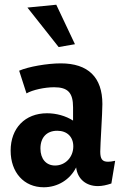

<svg xmlns="http://www.w3.org/2000/svg" viewBox="-20 -780 522 812"><path d="M165 12C224 12 276 -20 302 -72C308 -22 345 7 394 7C412 7 430 3 451 -4L467 -100C454 -97 444 -96 437 -96C412 -96 404 -108 404 -139C404 -168 413 -301 413 -340C413 -453 353 -512 237 -512C180 -512 100 -498 61 -481L92 -385C118 -400 169 -411 209 -411C267 -411 289 -388 289 -326V-270C258 -290 218 -301 179 -301C86 -301 25 -238 25 -143C25 -51 81 12 165 12ZM213 -80C175 -80 151 -108 151 -152C151 -199 178 -227 222 -227C264 -227 290 -201 290 -161C290 -115 256 -80 213 -80ZM96 -748 228 -581 297 -593 218 -760Z"/></svg>

Font: CantoraOne
Style: Regular
Weight: 400
Designer: Pablo Impallari, Rodrigo Fuenzalida
Foundry: Pablo Impallari
Version: Version 1.001